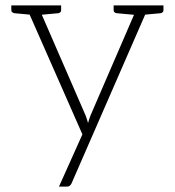

<svg xmlns="http://www.w3.org/2000/svg" viewBox="-20 -516 650 713"><path d="M199 177 286 -17 75 -496H108Q115 -496 119 -492.5Q123 -489 125 -485L298 -87Q300 -82 302.5 -74Q305 -66 307 -59Q309 -65 310 -69.5Q311 -74 313 -78.5Q315 -83 316 -87L488 -485Q490 -490 494.5 -493Q499 -496 503 -496H534L247 162Q245 168 240.5 172.5Q236 177 228 177ZM104 -482V-496H142V-482ZM475 -482V-496H513V-482ZM114 -496 109 -460 33 -467Q29 -468 25.5 -470.5Q22 -473 22 -478V-496ZM207 -496V-478Q207 -473 204 -470.5Q201 -468 197 -467L121 -460L116 -496ZM494 -496 489 -460 413 -467Q408 -468 405 -470.5Q402 -473 402 -478V-496ZM587 -496V-478Q587 -473 584 -470.5Q581 -468 577 -467L501 -460L496 -496Z"/></svg>

Font: Aleo ExtraLight
Style: Regular
Weight: 250
Designer: Alessio Laiso
Foundry: Alessio Laiso
Version: Version 2.001;gftools[0.9.29]